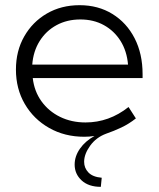

<svg xmlns="http://www.w3.org/2000/svg" viewBox="-20 -518 612 741"><path d="M504.4 -61Q478 -40 448.7 -26.1Q419.4 -12.2 389.6 -2Q351.1 12.2 327.9 44.4Q304.7 76.7 304.7 106.4Q304.7 130.4 321.3 147.7Q337.9 165 372.6 168L369.1 203.1Q321.8 203.1 294.9 178.2Q268.1 153.3 268.1 117.2Q268.1 85 288.6 55.7Q309.1 26.4 344.7 6.8Q325.2 9.8 305.2 9.8Q229.5 9.8 169.7 -24.2Q109.9 -58.1 75.7 -116.7Q41.5 -175.3 41.5 -249.5Q41.5 -321.3 73.5 -377.4Q105.5 -433.6 160.9 -465.8Q216.3 -498 287.1 -498Q358.9 -498 413.8 -464.1Q468.8 -430.2 499.5 -370.4Q530.3 -310.5 530.3 -231.9V-216.8H106.4Q112.3 -165.5 140.1 -127Q168 -88.4 211.9 -66.9Q255.9 -45.4 310.1 -45.4Q400.9 -45.4 476.1 -105ZM104.5 -268.6H474.1Q469.7 -320.8 445.3 -359.9Q420.9 -398.9 381.1 -420.9Q341.3 -442.9 290 -442.9Q238.8 -442.9 198.2 -420.9Q157.7 -398.9 133.1 -359.6Q108.4 -320.3 104.5 -268.6Z"/></svg>

Font: Kumbh Sans Light
Style: Regular
Weight: 300
Version: Version 1.004